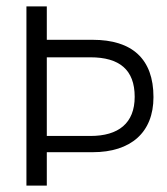

<svg xmlns="http://www.w3.org/2000/svg" viewBox="-20 -583 523 603"><path d="M127 -105H271C391 -105 462 -167 462 -278C462 -398 395 -458 271 -458H127V-563H63V0H127ZM264 -403C355 -403 403 -364 403 -279C403 -196 352 -156 264 -156H127V-403Z"/></svg>

Font: OSH Darker Grotesque Medium
Style: Regular
Weight: 500
Designer: Gabriel Lam
Foundry: TypeRant
Version: Version 1.000;Glyphs 3.1.1 (3148)